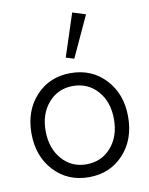

<svg xmlns="http://www.w3.org/2000/svg" viewBox="-87 -828 705 908"><g transform="rotate(-10 265.5 -374.5)"><path d="M295 -548 256 -560 323 -765 386 -745ZM267 16Q165 16 99.5 -54.5Q34 -125 34 -235Q34 -344 99 -414Q164 -484 265 -484Q367 -484 432.5 -413.5Q498 -343 498 -234Q498 -124 433 -54Q368 16 267 16ZM265 -46Q338 -46 384 -98.5Q430 -151 430 -234Q430 -317 384 -369.5Q338 -422 265 -422Q194 -422 148 -369.5Q102 -317 102 -235Q102 -152 148 -99Q194 -46 265 -46Z"/></g></svg>

Font: Didact Gothic
Style: Regular
Weight: 400
Designer: Daniel Johnson
Foundry: Daniel Johnson
Version: Version 2.101;PS 002.101;hotconv 1.0.88;makeotf.lib2.5.64775